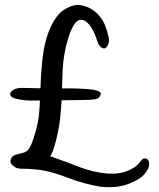

<svg xmlns="http://www.w3.org/2000/svg" viewBox="-20 -739 648 782"><path d="M145 -379.4Q145 -395.5 146 -409.7Q147 -436.5 151.9 -488.5Q156.7 -540.5 169.4 -583.5Q182.1 -626.5 201.9 -657.7Q221.7 -689 246.1 -702.6Q270.5 -716.3 291 -718.8H295.9Q314 -718.8 334 -710.9Q357.9 -702.6 378.4 -681.2Q398.9 -659.7 408.4 -634.5Q418 -609.4 422.4 -587.6Q426.8 -565.9 417.2 -551.3Q407.7 -536.6 395.3 -544.2Q382.8 -551.8 377.2 -569.1Q371.6 -586.4 365.5 -600.8Q359.4 -615.2 351.3 -627.9Q343.3 -640.6 333.7 -648.7Q324.2 -656.7 314.9 -658.2Q305.7 -659.7 296.6 -654.3Q287.6 -648.9 279.3 -635Q271 -621.1 263.7 -601.1Q256.3 -581.1 248.8 -550Q241.2 -519 238 -488.5Q234.9 -458 233.9 -418.5Q232.9 -397 232.4 -378.9H275.9Q298.8 -378.9 341.1 -375.7Q383.3 -372.6 391.1 -358.4Q387.2 -338.9 369.4 -335.2Q351.6 -331.5 305.7 -331.5Q274.9 -331.5 231 -330.6Q228.5 -293.5 224.6 -254.6Q220.7 -215.8 207.5 -164.6Q194.3 -113.3 184.1 -103Q194.8 -98.6 225.3 -88.1Q255.9 -77.6 291 -63.5Q326.2 -49.3 365 -40.3Q403.8 -31.2 438.5 -31.7Q473.1 -32.2 498 -42.5Q522.9 -52.7 535.2 -63.5Q547.4 -74.2 551.3 -80.6Q555.2 -86.9 561 -91.1Q566.9 -95.2 575.9 -92.8Q585 -90.3 587.4 -75.2V-69.8Q587.4 -60.1 583 -50.8Q573.7 -36.1 566.4 -27.6Q559.1 -19 544.4 -9.8Q529.8 -0.5 504.4 9.5Q479 19.5 450.2 22.5Q439 23.4 426.8 23.4Q409.2 23.4 389.6 21.5Q357.9 16.6 322.5 6.8Q287.1 -2.9 253.4 -16.1Q219.7 -29.3 187 -37.8Q154.3 -46.4 121.1 -49.3Q87.9 -52.2 67.4 -51.8Q46.9 -51.3 34.2 -63.5Q22.5 -71.8 22.5 -83Q22.5 -87.4 24.4 -90.8Q28.8 -104.5 43.9 -108.9Q59.1 -113.3 69.3 -115.2Q79.6 -117.2 89.4 -123.8Q99.1 -130.4 108.6 -153.8Q118.2 -177.2 126.5 -208Q134.8 -238.8 137.9 -265.1Q141.1 -291.5 142.6 -329.6Q97.7 -328.6 82.5 -330.6Q62 -332.5 43 -337.4Q23.9 -342.3 21.5 -353.5Q21.5 -355 21.5 -356Q21.5 -364.7 34.7 -373Q48.3 -382.3 77.6 -380.9Q100.6 -379.9 145 -379.4Z"/></svg>

Font: Myanmar Kalay
Style: Regular
Weight: 400
Designer: Khon Soe Zaw Thu
Foundry: PaOh Unicode khonsoezawthu@gmail.com and @hotmail.com
Version: Version 1.20 December 6, 2016